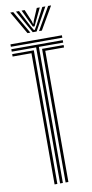

<svg xmlns="http://www.w3.org/2000/svg" viewBox="-105 -1014 508 1055"><g transform="rotate(-10 148.5 -486.0)"><path d="M140.8 0V-759.2H4.8V-772.8H291.8V-759.2H156.2V0ZM110 0V-732H4.8V-745.5H125.5V0ZM171.5 0V-745.5H291.8V-732H187V0ZM4.8 -786.5V-800H291.8V-786.5ZM34 -972H50.5L123.8 -844.5H107.8ZM66 -972H82.8L132.2 -877.5L145.5 -855.2H150.2L163.5 -877.5L213 -972H229.8L158.5 -844.5H137ZM97.2 -972H114.2L142.5 -904.8L146.5 -889.8H149.2L153.2 -904.8L182 -972H198.8L162 -895L152.5 -874.5H143.2L133.5 -895ZM245.2 -972H261.8L187.8 -844.5H172Z"/></g></svg>

Font: Big Shoulders Inline Display Thin Medium
Style: Regular
Weight: 500
Version: Version 2.002